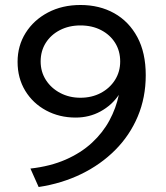

<svg xmlns="http://www.w3.org/2000/svg" viewBox="-20 -735 666 770"><path d="M135 15 102 -59Q182 -68 243.5 -95Q305 -122 348.8 -162.5Q392.5 -203 419 -252.2Q445.5 -301.5 456.5 -354.5Q428.5 -313 383.2 -288.2Q338 -263.5 283.5 -263.5Q218 -263.5 165 -292Q112 -320.5 81.2 -371Q50.5 -421.5 50.5 -487Q50.5 -551.5 82.8 -603Q115 -654.5 172.2 -684.8Q229.5 -715 302.5 -715Q379 -715 438 -682Q497 -649 530.8 -586.2Q564.5 -523.5 564.5 -433.5Q564.5 -344 532.5 -268Q500.5 -192 442.2 -133.5Q384 -75 305.8 -37Q227.5 1 135 15ZM302.5 -343Q348 -343 384 -362Q420 -381 441 -414Q462 -447 462 -488.5Q462 -530.5 441.8 -563Q421.5 -595.5 385.5 -614.2Q349.5 -633 302.5 -633Q256.5 -633 220.2 -614.2Q184 -595.5 163.5 -563Q143 -530.5 143 -488.5Q143 -447 164.2 -414Q185.5 -381 221.8 -362Q258 -343 302.5 -343Z"/></svg>

Font: Geologica Cursive Light
Style: Regular
Weight: 300
Designer: Sindre Bremnes, Frode Helland
Foundry: Monokrom Skriftforlag AS
Version: Version 1.010;gftools[0.9.28]